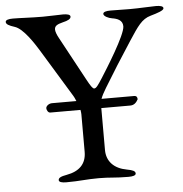

<svg xmlns="http://www.w3.org/2000/svg" viewBox="-49 -700 719 753"><g transform="rotate(-5 310.5 -324.0)"><path d="M0 -642C0 -633 11 -627 33 -620C67 -610 107 -546 122 -522L239 -330C241 -327 245 -319 249 -309H153C141 -309 129 -300 129 -291C129 -285 134 -273 143 -273H262C263 -267 264 -261 264 -256V-108C264 -60 236 -33 186 -24C163 -20 153 -15 153 -6C153 2 165 5 182 5C236 5 260 0 310 0C356 0 373 5 427 5C444 5 456 2 456 -6C456 -15 446 -20 423 -24C373 -33 344 -63 344 -108V-273H458C473 -273 482 -282 489 -295C489 -303 486 -309 476 -309H348C352 -320 358 -332 369 -350C415 -425 426 -443 480 -526C516 -581 533 -607 568 -617C596 -625 621 -633 621 -642C621 -650 609 -653 592 -653C569 -653 529 -650 488 -650C459 -650 443 -651 413 -651C396 -651 384 -648 384 -640C384 -631 403 -622 417 -620C436 -617 458 -610 458 -585C458 -551 377 -423 356 -390C338 -362 331 -352 323 -352C317 -352 309 -364 295 -390L203 -560C194 -576 190 -588 190 -596C190 -611 203 -616 222 -621C244 -626 255 -632 255 -641C255 -649 243 -652 226 -652C205 -652 177 -650 146 -650C100 -650 59 -653 29 -653C12 -653 0 -650 0 -642Z"/></g></svg>

Font: EB Garamond
Style: Regular
Weight: 400
Designer: Georg Duffner and Octavio Pardo
Foundry: Georg Duffner
Version: Version 1.000;PS 001.000;hotconv 1.0.88;makeotf.lib2.5.64775